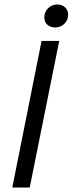

<svg xmlns="http://www.w3.org/2000/svg" viewBox="-20 -839 325 859"><path d="M35 0H113L245 -656H166ZM227 -716C258 -716 285 -740 285 -773C285 -802 262 -819 236 -819C205 -819 178 -794 178 -761C178 -732 201 -716 227 -716Z"/></svg>

Font: Source Sans Pro
Style: Italic
Weight: 400
Italic angle: -11°
Designer: Paul D. Hunt
Foundry: Adobe Systems Incorporated
Version: Version 3.006;hotconv 1.0.111;makeotfexe 2.5.65597